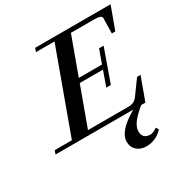

<svg xmlns="http://www.w3.org/2000/svg" viewBox="-246 -828 1198 1241"><g transform="rotate(-30 353.0 -207.0)"><path d="M-43.9 0 -34.7 -26.9H93.8L315.9 -636.2H177.7L187 -663.1H750L688.5 -495.6H662.6L665 -608.4Q665.5 -620.6 651.1 -626Q636.7 -631.3 605 -631.3H435.5L334 -353.5H507.3L543 -453.6H577.1L490.7 -210.4H456.5L496.1 -321.8H322.8L216.8 -31.7H520Q562 -31.7 585.4 -63.5L663.6 -170.9H689.5L627 0H595.7Q544.4 41.5 519.5 75.2Q494.6 108.9 494.6 139.6Q494.6 166.5 509.5 180.9Q524.4 195.3 551.8 195.3Q574.2 195.3 604 173.8L615.7 192.9Q594.7 218.3 562.3 233.4Q529.8 248.5 492.7 248.5Q450.2 248.5 422.9 224.1Q395.5 199.7 395.5 159.7Q395.5 119.6 430.2 80.6Q464.8 41.5 536.1 0Z"/></g></svg>

Font: Elstob 14pt SemiBold
Style: Italic
Weight: 600
Italic angle: -20°
Designer: Peter S. Baker
Version: Version 1.015